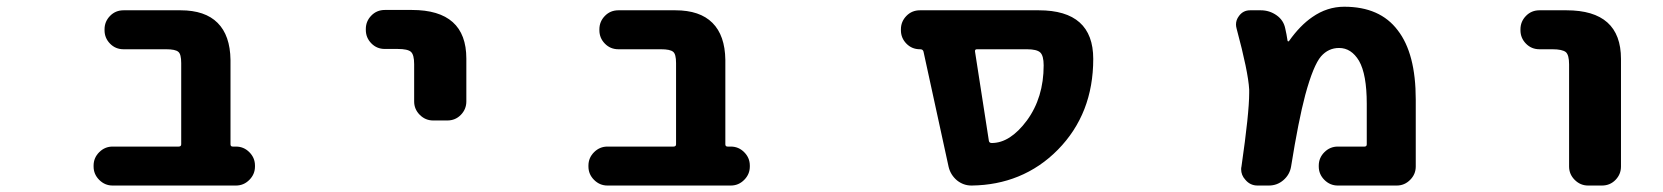

<svg xmlns="http://www.w3.org/2000/svg" viewBox="-20 -580 5040 582"><path d="M321.3 -17.6Q297.9 -17.6 280.8 -34.7Q263.7 -51.8 263.7 -75.2V-78.1Q263.7 -101.6 280.8 -118.7Q297.9 -135.7 321.3 -135.7H521.5Q529.3 -135.7 529.3 -142.6V-388.7Q529.3 -416 520.5 -422.9Q511.7 -430.7 483.4 -430.7H354.5Q330.1 -430.7 313.5 -447.8Q296.9 -464.8 296.9 -488.3V-491.2Q296.9 -514.6 313.5 -531.7Q330.1 -548.8 354.5 -548.8H527.3Q601.6 -548.8 639.6 -510.7Q677.7 -472.7 678.7 -398.4V-142.6Q678.7 -135.7 685.5 -135.7H695.3Q718.8 -135.7 735.8 -118.7Q752.9 -101.6 752.9 -78.1V-75.2Q752.9 -51.8 735.8 -34.7Q718.8 -17.6 695.3 -17.6Z M1293 -214.8Q1269.5 -214.8 1252.4 -231.9Q1235.4 -249 1235.4 -272.5V-385.7Q1235.4 -414.1 1225.6 -422.9Q1215.8 -431.6 1185.5 -431.6H1146.5Q1122.1 -431.6 1105.5 -448.7Q1088.9 -465.8 1088.9 -489.3V-492.2Q1088.9 -515.6 1105.5 -532.7Q1122.1 -549.8 1146.5 -549.8H1228.5Q1393.6 -549.8 1393.6 -402.3V-272.5Q1393.6 -249 1377 -231.9Q1360.4 -214.8 1335.9 -214.8Z M1821.3 -17.6Q1797.9 -17.6 1780.8 -34.7Q1763.7 -51.8 1763.7 -75.2V-78.1Q1763.7 -101.6 1780.8 -118.7Q1797.9 -135.7 1821.3 -135.7H2021.5Q2029.3 -135.7 2029.3 -142.6V-388.7Q2029.3 -416 2020.5 -422.9Q2011.7 -430.7 1983.4 -430.7H1854.5Q1830.1 -430.7 1813.5 -447.8Q1796.9 -464.8 1796.9 -488.3V-491.2Q1796.9 -514.6 1813.5 -531.7Q1830.1 -548.8 1854.5 -548.8H2027.3Q2101.6 -548.8 2139.6 -510.7Q2177.7 -472.7 2178.7 -398.4V-142.6Q2178.7 -135.7 2185.5 -135.7H2195.3Q2218.8 -135.7 2235.8 -118.7Q2252.9 -101.6 2252.9 -78.1V-75.2Q2252.9 -51.8 2235.8 -34.7Q2218.8 -17.6 2195.3 -17.6Z M2925.8 -17.6Q2924.8 -17.6 2924.8 -17.6Q2900.4 -17.6 2880.9 -33.2Q2861.3 -49.8 2855.5 -74.2L2779.3 -423.8Q2777.3 -430.7 2769.5 -430.7H2768.6Q2744.1 -430.7 2727.5 -447.8Q2710.9 -464.8 2710.9 -488.3V-491.2Q2710.9 -514.6 2727.5 -531.7Q2744.1 -548.8 2768.6 -548.8H3128.9Q3293.9 -548.8 3293.9 -401.4Q3293.9 -318.4 3267.1 -249.5Q3240.2 -180.7 3187 -126.5Q3133.8 -72.3 3066.4 -44.9Q3002 -18.6 2925.8 -17.6ZM3092.8 -214.8Q3143.6 -284.2 3143.6 -381.8Q3143.6 -411.1 3133.3 -420.9Q3123 -430.7 3092.8 -430.7H2941.4Q2934.6 -430.7 2935.5 -423.8L2977.5 -153.3Q2978.5 -146.5 2986.3 -146.5Q3042 -146.5 3092.8 -214.8Z M4035.2 -17.6Q4011.7 -17.6 3994.6 -34.7Q3977.5 -51.8 3977.5 -75.2V-78.1Q3977.5 -101.6 3994.6 -118.7Q4011.7 -135.7 4035.2 -135.7H4116.2Q4123 -135.7 4123 -142.6V-265.6Q4123 -354.5 4099.6 -395.5Q4076.2 -434.6 4039.1 -434.6Q4006.8 -434.6 3984.4 -409.2Q3960.9 -381.8 3936.5 -292Q3916 -214.8 3893.6 -75.2Q3889.6 -50.8 3870.6 -34.2Q3851.6 -17.6 3826.2 -17.6H3792Q3769.5 -17.6 3754.9 -35.2Q3742.2 -48.8 3742.2 -67.4Q3742.2 -71.3 3743.2 -75.2Q3766.6 -237.3 3766.6 -297.9Q3766.6 -303.7 3766.6 -308.6Q3763.7 -362.3 3728.5 -493.2Q3726.6 -500 3726.6 -505.9Q3726.6 -519.5 3735.4 -531.2Q3748 -548.8 3769.5 -548.8H3801.8Q3828.1 -548.8 3849.6 -533.7Q3871.1 -518.6 3876 -493.2Q3879.9 -476.6 3882.8 -457Q3882.8 -455.1 3884.8 -454.6Q3886.7 -454.1 3887.7 -456.1Q3920.9 -502.9 3958 -528.3Q4002.9 -559.6 4054.7 -559.6Q4163.1 -559.6 4216.8 -488.3Q4271.5 -418 4271.5 -278.3V-75.2Q4271.5 -51.8 4254.4 -34.7Q4237.3 -17.6 4213.9 -17.6Z M4793.9 -17.6Q4770.5 -17.6 4753.4 -34.7Q4736.3 -51.8 4736.3 -75.2V-384.8Q4736.3 -413.1 4726.6 -421.9Q4715.8 -430.7 4685.5 -430.7H4646.5Q4622.1 -430.7 4605.5 -447.8Q4588.9 -464.8 4588.9 -488.3V-491.2Q4588.9 -514.6 4605.5 -531.7Q4622.1 -548.8 4646.5 -548.8H4728.5Q4893.6 -548.8 4893.6 -401.4V-75.2Q4893.6 -51.8 4877 -34.7Q4860.4 -17.6 4835.9 -17.6Z"/></svg>

Font: Rounded Mgen+ 2m bold
Style: Bold
Weight: 700
Designer: [Source Han Sans]
Ryoko NISHIZUKA  (kana & ideographs); Paul D. Hunt (Latin, Greek & Cyrillic); Wenlong ZHANG  (bopomofo
Version: Version 1.059.20150602